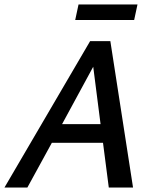

<svg xmlns="http://www.w3.org/2000/svg" viewBox="-32 -843 688 863"><path d="M431 -201H201L91 0H-12L373 -658H464L566 0H457ZM420 -285 387 -543 247 -285ZM321 -823H586L571 -753H306Z"/></svg>

Font: Ysabeau Semibold
Style: Italic
Weight: 600
Italic angle: -12°
Designer: Christian Thalmann (Catharsis Fonts)
Version: Version 0.003